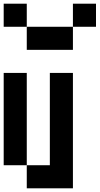

<svg xmlns="http://www.w3.org/2000/svg" viewBox="-20 -1020 540 1040"><path d="M0 -125V-625H125V-125ZM0 -875V-1000H125V-875ZM125 -125H250V-625H375V0H125ZM125 -875H375V-750H125ZM375 -875V-1000H500V-875Z"/></svg>

Font: GalmuriMono7 Regular
Style: Regular
Weight: 400
Designer: Lee Minseo (quiple)
Version: Version 2.399;hotconv 1.1.1;makeotfexe 2.6.0 DEVELOPMENT